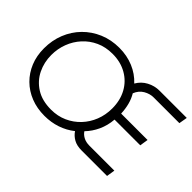

<svg xmlns="http://www.w3.org/2000/svg" viewBox="-118 -1039 1378 1378"><g transform="rotate(45 571.5 -350.0)"><path d="M410 13Q334 13 271 -12Q208 -37 162 -82.5Q116 -128 90.5 -190Q65 -252 65 -328Q65 -409 93 -479Q121 -549 172.5 -601.5Q224 -654 293.5 -683.5Q363 -713 446 -713Q523 -713 589 -685.5Q655 -658 702 -607Q728 -652 772.5 -675.5Q817 -699 866 -699H1143L1132 -635H871Q833 -635 797 -614Q761 -593 744 -550Q765 -515 775.5 -474.5Q786 -434 788 -388H1056L1046 -324H785Q780 -260 755 -206Q730 -152 691 -112Q704 -91 729.5 -77.5Q755 -64 790 -64H1043L1033 0H774Q726 0 694 -18Q662 -36 643 -65Q595 -27 536 -7Q477 13 410 13ZM412 -52Q479 -52 534.5 -77Q590 -102 631 -145.5Q672 -189 694.5 -246Q717 -303 717 -369Q717 -451 682.5 -514Q648 -577 585.5 -612.5Q523 -648 442 -648Q372 -648 316 -622.5Q260 -597 219.5 -552.5Q179 -508 157.5 -451Q136 -394 136 -331Q136 -257 167 -193.5Q198 -130 259.5 -91Q321 -52 412 -52Z"/></g></svg>

Font: MuseoModerno Thin Light
Style: Italic
Weight: 300
Italic angle: -9°
Version: Version 1.003